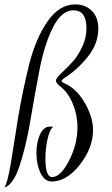

<svg xmlns="http://www.w3.org/2000/svg" viewBox="-63 -740 510 875"><path d="M-43 115Q-29 96 -13 0L21 -213Q41 -330 70 -446.5Q99 -563 153 -641.5Q207 -720 280 -720Q326 -720 355.5 -690.5Q385 -661 385 -610Q385 -542 338.5 -483Q292 -424 230 -384Q218 -376 218 -371Q218 -366 231 -360Q286 -336 323.5 -271Q361 -206 361 -147Q361 -66 301 10.5Q241 87 173 87Q140 87 121.5 48Q103 9 103 -44Q103 -92 119.5 -127.5Q136 -163 164 -163Q175 -163 180 -162Q165 -154 154.5 -110Q144 -66 144 -19Q144 67 174 67Q213 67 251.5 -7.5Q290 -82 290 -161Q290 -216 268.5 -267.5Q247 -319 212 -346Q192 -361 192 -372Q192 -385 216 -406Q251 -439 272 -463Q293 -487 312 -527.5Q331 -568 331 -611Q331 -693 272 -693Q217 -693 178 -614.5Q139 -536 117 -421.5Q95 -307 75.5 -191Q56 -75 27 13.5Q-2 102 -43 115Z"/></svg>

Font: DancingScriptRegular
Style: Regular
Weight: 400
Designer: Pablo Impallari
Foundry: Pablo Impallari. www.impallari.com
Version: Version 1.002